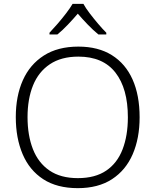

<svg xmlns="http://www.w3.org/2000/svg" viewBox="-20 -967 808 997"><path d="M705 -358Q705 -249 669 -166Q633 -83 561.5 -36.5Q490 10 384 10Q276 10 204.5 -36.5Q133 -83 97.5 -166.5Q62 -250 62 -359Q62 -468 98.5 -550Q135 -632 207.5 -678.5Q280 -725 387 -725Q490 -725 561 -680.5Q632 -636 668.5 -554Q705 -472 705 -358ZM123 -359Q123 -264 151 -192.5Q179 -121 237 -81.5Q295 -42 384 -42Q474 -42 531.5 -81Q589 -120 616.5 -191.5Q644 -263 644 -358Q644 -507 579.5 -590Q515 -673 387 -673Q298 -673 239 -633.5Q180 -594 151.5 -523.5Q123 -453 123 -359ZM413 -947Q425 -925 446 -897.5Q467 -870 490 -843Q513 -816 532 -797V-788H491Q464 -810 436 -839Q408 -868 384 -896Q360 -868 332.5 -839Q305 -810 278 -788H237V-797Q256 -817 279 -843.5Q302 -870 323 -897.5Q344 -925 357 -947Z"/></svg>

Font: Noto Sans Arabic UI Lt
Style: Regular
Weight: 300
Designer: Monotype Design Team, Nadine Chahine and Nizar Qandah
Foundry: Monotype Imaging Inc.
Version: Version 2.010; ttfautohint (v1.8.4.7-5d5b)